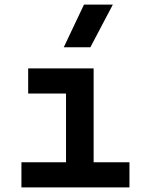

<svg xmlns="http://www.w3.org/2000/svg" viewBox="-20 -815 626 835"><path d="M73.2 0V-109.4H267.1V-408.2H102.5V-517.6H387.2V-109.4H543V0ZM257.3 -609.4 345.2 -794.9H470.7L373 -609.4Z"/></svg>

Font: Cascadia Code SemiBold
Style: Regular
Weight: 600
Monospace: yes
Designer: Aaron Bell
Foundry: Saja Typeworks
Version: Version 2404.023; ttfautohint (v1.8.4)